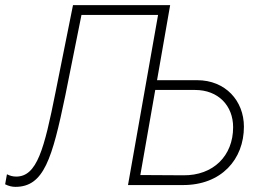

<svg xmlns="http://www.w3.org/2000/svg" viewBox="-44 -720 1019 747"><path d="M16 7C127 7 159 -103 210 -348L273 -662H571L454 0H666C818 1 905 -101 905 -227C905 -328 833 -408 723 -408H567L618 -700H240L172 -361C128 -140 100 -33 19 -33C6 -33 -5 -36 -17 -42L-24 -3C-10 4 3 7 16 7ZM502 -39 560 -370H715C805 -370 863 -309 863 -225C863 -113 785 -37 670 -38Z"/></svg>

Font: Fixel Text 20240404 ExtraLight
Style: Italic
Weight: 200
Width: 4
Italic angle: -10°
Designer: AlfaBravo + MacPaw
Foundry: Kyrylo Tkachov, Marchela Mozhyna, Serhii Makarenko, Maria Weinstein, Zakhar Kryvoshyya
Version: Version 1.211;Glyphs 3.2 (3225)